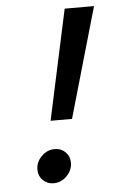

<svg xmlns="http://www.w3.org/2000/svg" viewBox="-49 -660 430 706"><g transform="rotate(-5 166.5 -307.0)"><path d="M129.2 -218.8 216.7 -625H325L208.3 -218.8ZM120.1 11.1Q97.9 11.1 81.6 -4.5Q65.3 -20.1 65.3 -44.4Q65.3 -72.2 86.5 -93.1Q107.6 -113.9 135.4 -113.9Q158.3 -113.9 174.3 -98.3Q190.3 -82.6 190.3 -59Q190.3 -31.2 169.4 -10.1Q148.6 11.1 120.1 11.1Z"/></g></svg>

Font: Afacad Medium
Style: Italic
Weight: 500
Italic angle: -14°
Designer: Kristian Moeller
Foundry: Dicotype
Version: Version 1.000; ttfautohint (v1.8.4.7-5d5b)